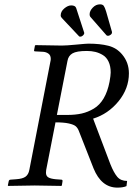

<svg xmlns="http://www.w3.org/2000/svg" viewBox="-20 -855 614 885"><path d="M380.9 -620.1Q333 -620.1 314 -608.9Q294.9 -597.7 291 -574.2L242.2 -325.2H290Q327.6 -325.2 356.7 -331.8Q385.7 -338.4 412.6 -354.5Q439.5 -370.6 457.8 -401.6Q476.1 -432.6 484.9 -478Q490.2 -507.8 490.2 -521Q490.2 -549.8 480.7 -570.3Q471.2 -590.8 454.3 -601.1Q437.5 -611.3 419.7 -615.7Q401.9 -620.1 380.9 -620.1ZM387.2 -653.8Q441.9 -653.8 479.7 -644Q517.6 -634.3 543 -604Q574.2 -566.9 574.2 -517.1Q574.2 -446.8 526.4 -388.2Q478.5 -329.6 409.2 -308.1L488.8 -98.1Q504.4 -59.1 520.5 -40Q536.6 -21 565.9 -21L563 2.9Q547.4 9.8 521 9.8Q447.3 9.8 411.1 -79.1L342.8 -252.9Q337.4 -266.1 328.6 -273.4Q319.8 -280.8 297.1 -285.9Q274.4 -291 235.8 -291L192.9 -71.8Q191.9 -66.9 191.9 -59.1Q191.9 -44.4 202.1 -37.8Q212.4 -31.2 236.8 -28.8L262.2 -26.9Q269.5 -26.9 268.1 -19L265.1 0L262.2 2Q172.4 0 140.1 0Q107.9 0 18.1 2L16.1 0L20 -19Q21.5 -26.9 28.8 -26.9L54.2 -28.8Q84.5 -30.8 97.9 -40.8Q111.3 -50.8 115.2 -71.8L212.9 -574.2Q213.9 -577.1 213.9 -584Q213.9 -600.1 203.4 -607.7Q192.9 -615.2 179.2 -616.2L142.1 -618.2Q135.7 -618.2 137.2 -624L141.1 -645L144 -647Q233.9 -645 265.1 -645Q286.1 -645 331.5 -649.4Q377 -653.8 387.2 -653.8ZM259.8 -784.2Q259.8 -802.2 276.4 -816.2Q293 -830.1 308.1 -830.1Q327.1 -830.1 331.1 -817.9L368.2 -704.1V-702.1Q368.2 -696.8 362.3 -691.4Q356.4 -686 350.1 -686Q345.2 -686 344.2 -688L265.1 -772Q259.8 -777.3 259.8 -784.2ZM478 -689.9Q475.1 -689.9 471.2 -691.9L396 -777.8Q393.1 -782.2 393.1 -789.1Q393.1 -804.7 407.5 -819.8Q421.9 -835 440.9 -835Q453.1 -835 458.3 -827.9Q463.4 -820.8 469.2 -801.8L496.1 -708V-705.1Q496.1 -699.2 489.7 -694.6Q483.4 -689.9 478 -689.9Z"/></svg>

Font: Common Serif
Style: Bold Italic
Weight: 700
Italic angle: -12°
Designer: Philipp H. Poll, Khaled Hosny
Foundry: Stefan Peev, Context Ltd.
Version: Version 1.026